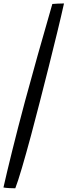

<svg xmlns="http://www.w3.org/2000/svg" viewBox="-78 -786 382 1086"><path d="M8.5 279Q-4.5 279 -25 278Q-45.5 277 -58.5 274.5Q-40 192 -9.2 67.8Q21.5 -56.5 64 -215.5Q96.5 -335 135 -472.8Q173.5 -610.5 218 -763.5Q227.5 -764.5 248 -765.5Q268.5 -766.5 284 -766.5Q268.5 -696.5 246.2 -605Q224 -513.5 198.5 -411.8Q173 -310 147 -209.2Q121 -108.5 97.5 -20Q69.5 84 46 163.8Q22.5 243.5 8.5 279Z"/></svg>

Font: Grandstander Light
Style: Italic
Weight: 300
Italic angle: -15°
Designer: Tyler Finck
Foundry: Etcetera Type Co
Version: Version 1.200; ttfautohint (v1.8.3)